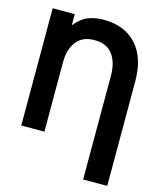

<svg xmlns="http://www.w3.org/2000/svg" viewBox="-136 -832 955 1143"><g transform="rotate(15 341.5 -260.0)"><path d="M635.3 -429.7V214.8H486.8V-429.7Q485.4 -509.8 449 -556.9Q412.6 -604 338.4 -604Q264.6 -604 227.5 -555.9Q190.4 -507.8 190.4 -427.7V0H47.9V-722.7H184.1V-654.3Q224.6 -704.1 267.6 -719.7Q310.5 -735.4 359.4 -735.4Q489.3 -735.4 562.3 -655.5Q635.3 -575.7 635.3 -429.7Z"/></g></svg>

Font: Giphurs
Style: Bold
Weight: 700
Version: Version 0.920; ttfautohint (v1.8.4.7-5d5b)